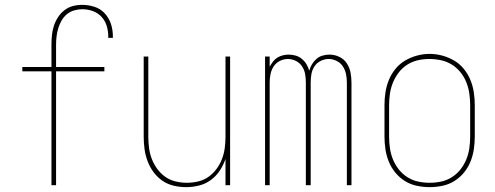

<svg xmlns="http://www.w3.org/2000/svg" viewBox="-20 -763 2040 791"><path d="M192 0V-469H72V-487H192V-579Q192 -599 194 -618.5Q196 -638 202 -656.5Q208 -675 219 -692Q230 -709 245.5 -721Q261 -733 280 -738Q299 -743 319 -743Q344 -743 369 -735Q394 -727 411.5 -708Q429 -689 437 -664.5Q445 -640 445 -614Q445 -612 445 -610.5Q445 -609 445 -607H426Q426 -608 426 -609.5Q426 -611 426 -613Q426 -635 419.5 -656.5Q413 -678 398 -694Q383 -710 362 -717.5Q341 -725 319 -725Q302 -725 285 -720Q268 -715 255 -704Q242 -693 233.5 -678Q225 -663 220 -646.5Q215 -630 213 -613Q211 -596 211 -579V-487H410V-469H211V0Z M747 8Q721 8 695.5 2Q670 -4 649 -18.5Q628 -33 612.5 -54Q597 -75 588 -99Q579 -123 575.5 -148.5Q572 -174 572 -200V-530H591V-200Q591 -177 594 -153.5Q597 -130 605.5 -108Q614 -86 628 -67Q642 -48 661 -34.5Q680 -21 703.5 -15.5Q727 -10 750 -10Q773 -10 796.5 -15.5Q820 -21 839 -34.5Q858 -48 872 -67Q886 -86 894.5 -108Q903 -130 906 -153.5Q909 -177 909 -200V-530H928V0H909V-108Q900 -82 885 -59.5Q870 -37 848 -21Q826 -5 799.5 1.5Q773 8 747 8Z M1072 0V-530H1091V-488Q1097 -499 1104.5 -509Q1112 -519 1122.5 -525.5Q1133 -532 1145 -535Q1157 -538 1169 -538Q1169 -538 1169 -538Q1169 -538 1169 -538Q1184 -538 1198 -534Q1212 -530 1223.5 -520.5Q1235 -511 1242.5 -498.5Q1250 -486 1254 -472Q1258 -486 1265.5 -498.5Q1273 -511 1284 -520.5Q1295 -530 1309 -534Q1323 -538 1338 -538Q1338 -538 1338 -538Q1338 -538 1338 -538Q1358 -538 1377.5 -529Q1397 -520 1408.5 -502.5Q1420 -485 1424 -464.5Q1428 -444 1428 -423V0H1409V-423Q1409 -441 1405.5 -458Q1402 -475 1392.5 -489.5Q1383 -504 1367 -512Q1351 -520 1334 -520Q1317 -520 1301 -512Q1285 -504 1275.5 -489.5Q1266 -475 1263 -458Q1260 -441 1260 -423V0H1240V-423Q1240 -441 1237 -458Q1234 -475 1224.5 -489.5Q1215 -504 1199 -512Q1183 -520 1166 -520Q1149 -520 1133 -512Q1117 -504 1107.5 -489.5Q1098 -475 1094.5 -458Q1091 -441 1091 -423V0Z M1750 8Q1724 8 1697.5 2.5Q1671 -3 1648.5 -17Q1626 -31 1609 -51.5Q1592 -72 1582 -96.5Q1572 -121 1568 -147.5Q1564 -174 1564 -200V-330Q1564 -356 1568 -382.5Q1572 -409 1582 -433.5Q1592 -458 1609 -479Q1626 -500 1649 -513.5Q1672 -527 1698 -534Q1724 -541 1750 -541Q1776 -541 1802 -534Q1828 -527 1851 -513.5Q1874 -500 1891 -479Q1908 -458 1918 -433.5Q1928 -409 1932 -382.5Q1936 -356 1936 -330V-200Q1936 -174 1932 -147.5Q1928 -121 1918 -96.5Q1908 -72 1891 -51.5Q1874 -31 1851.5 -17Q1829 -3 1802.5 2.5Q1776 8 1750 8ZM1750 -10Q1774 -10 1797.5 -15Q1821 -20 1841.5 -33Q1862 -46 1877 -65Q1892 -84 1901 -106Q1910 -128 1913.5 -152Q1917 -176 1917 -200V-330Q1917 -354 1913.5 -378Q1910 -402 1901 -424.5Q1892 -447 1876.5 -466Q1861 -485 1840.5 -497.5Q1820 -510 1796 -515Q1772 -520 1748 -520Q1724 -520 1700.5 -514.5Q1677 -509 1657 -496Q1637 -483 1622.5 -464Q1608 -445 1599 -423Q1590 -401 1586.5 -377.5Q1583 -354 1583 -330V-200Q1583 -176 1586.5 -152Q1590 -128 1599 -106Q1608 -84 1623 -65Q1638 -46 1658.5 -33Q1679 -20 1702.5 -15Q1726 -10 1750 -10Z"/></svg>

Font: iosevka_custom_sans_ss08 Thin
Style: Regular
Weight: 100
Designer: Belleve Invis
Foundry: Belleve Invis
Version: Version 10.3.0; ttfautohint (v1.8.3)